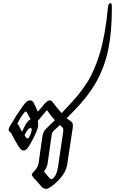

<svg xmlns="http://www.w3.org/2000/svg" viewBox="-20 -1192 732 1222"><path d="M408 -436 422 -427Q435 -417 439.5 -411Q444 -405 444 -394Q444 -385 443 -379L407 -141Q400 -98 362 -55.5Q324 -13 289 6Q282 10 274 10Q255 10 243 -6L191 -64Q182 -77 182 -81Q182 -85 185 -88Q207 -112 215 -124.5Q223 -137 226 -155L249 -319Q250 -321 252 -332.5Q254 -344 259.5 -354.5Q265 -365 274 -373L329 -427Q306 -452 279 -491L246 -453Q228 -430 220 -422Q223 -413 223 -402Q223 -386 219 -374Q214 -355 192 -311Q170 -267 154 -248Q143 -234 130 -234Q120 -234 112 -243Q96 -260 74.5 -300.5Q53 -341 50 -346Q47 -349 41 -354Q35 -359 35 -366Q35 -373 39.5 -382Q44 -391 51 -402Q88 -465 117 -505Q137 -534 147.5 -543.5Q158 -553 171 -553Q179 -553 185.5 -549Q192 -545 197 -533L221 -481L265 -533Q268 -535 274 -541.5Q280 -548 285.5 -550.5Q291 -553 298 -553Q303 -553 307 -550.5Q311 -548 316 -541Q342 -506 362 -484L372 -472L405 -507Q484 -588 533 -664.5Q582 -741 616 -855Q650 -969 667 -1143Q669 -1172 684 -1172Q688 -1172 690 -1166Q692 -1160 692 -1141Q692 -988 669 -877Q646 -766 594 -673Q542 -580 450 -486L405 -440Q403 -439 405 -438Q407 -437 408 -436ZM134 -382Q151 -419 174 -433Q172 -439 169 -444L151 -476Q149 -482 144 -482Q141 -482 139 -480Q120 -461 95 -414Q91 -410 91 -404Q91 -403 94 -400.5Q97 -398 99 -394L120 -353ZM383 -366Q383 -373 381 -376.5Q379 -380 372 -386L361 -396L325 -363Q309 -350 308 -327L283 -151Q278 -124 264 -107Q261 -103 261 -100Q261 -98 267 -92L290 -64Q292 -62 296.5 -57Q301 -52 308 -52Q318 -52 331 -73Q344 -94 350 -135L382 -353Q383 -358 383 -366ZM182 -367Q182 -377 174 -377Q158 -377 141 -341L136 -331L138 -329Q147 -311 155 -311Q161 -311 164.5 -317Q168 -323 174 -337Q182 -358 182 -367Z"/></svg>

Font: Charm
Style: Regular
Weight: 400
Designer: Katatrad Aksorn Co.,Ltd.
Foundry: Cadson Demak Co.,Ltd.
Version: Version 1.001